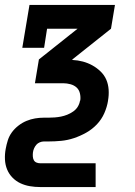

<svg xmlns="http://www.w3.org/2000/svg" viewBox="-24 -550 544 775"><path d="M138 205Q117 205 96.5 201.5Q76 198 58 189.5Q40 181 26 166.5Q12 152 4.5 133.5Q-3 115 -4 93.5Q-5 72 -1 51Q2 34 7.5 16.5Q13 -1 24 -16Q35 -31 50.5 -43Q66 -55 83 -62Q100 -69 117.5 -72Q135 -75 153 -75H172Q184 -75 197 -76Q210 -77 222.5 -79.5Q235 -82 247.5 -87Q260 -92 271.5 -100Q283 -108 290 -119.5Q297 -131 299 -144Q300 -144 300 -144Q300 -144 300 -144Q302 -159 298.5 -173.5Q295 -188 285 -197Q275 -206 260.5 -210Q246 -214 231 -214H117L133 -310L289 -434H166L154 -357H66L95 -530H440L424 -434L268 -310V-308Q290 -307 310.5 -301.5Q331 -296 349 -286Q367 -276 382 -261.5Q397 -247 405 -228.5Q413 -210 414.5 -188Q416 -166 412 -144H356H412Q412 -144 412 -144Q412 -144 412 -144V-143Q408 -118 397 -93Q386 -68 367 -48Q348 -28 324 -14.5Q300 -1 274.5 7.5Q249 16 223 18.5Q197 21 172 21H153Q145 21 136.5 24.5Q128 28 122.5 34.5Q117 41 113.5 49Q110 57 109 65Q109 65 109 65Q109 65 109 65Q108 73 108.5 81.5Q109 90 112.5 96.5Q116 103 123 106Q130 109 138 109H362V205Z"/></svg>

Font: Iosevka Slab Oblique
Style: Bold
Weight: 700
Italic angle: -9°
Monospace: yes
Designer: Belleve Invis
Foundry: Belleve Invis
Version: Version 11.1.1; ttfautohint (v1.8.3)